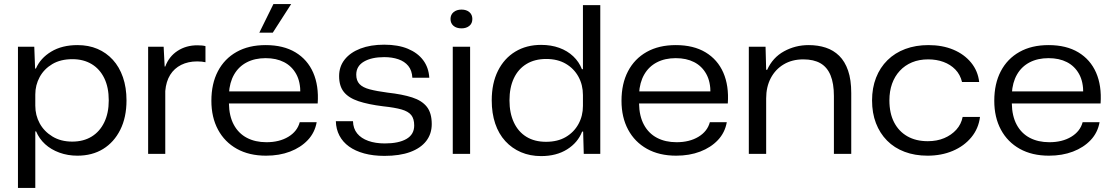

<svg xmlns="http://www.w3.org/2000/svg" viewBox="-20 -754 5450 941"><path d="M68 167V-525H148L152 -418H156Q178 -469 231 -501Q284 -533 360 -533Q414 -533 457.5 -514.5Q501 -496 533 -461Q565 -426 582.5 -375.5Q600 -325 600 -262Q600 -179 569.5 -118Q539 -57 485.5 -24Q432 9 359 9Q312 9 271 -6Q230 -21 201 -47.5Q172 -74 157 -110H153V167ZM334 -60Q389 -60 429 -84.5Q469 -109 491 -154.5Q513 -200 513 -262Q513 -326 491 -371Q469 -416 429 -440Q389 -464 335 -464Q277 -464 236.5 -440Q196 -416 174.5 -376.5Q153 -337 153 -291V-236Q153 -189 174.5 -149.5Q196 -110 237 -85Q278 -60 334 -60Z M706 0V-525H782L787 -428H790Q808 -477 850 -504.5Q892 -532 947 -532Q959 -532 969.5 -531Q980 -530 987 -528V-449Q979 -451 968.5 -452Q958 -453 946 -453Q902 -453 868 -436Q834 -419 814 -387Q794 -355 790 -308V0Z M1284 9Q1201 9 1141 -24.5Q1081 -58 1048.5 -118.5Q1016 -179 1016 -260Q1016 -344 1048 -405Q1080 -466 1139.5 -499.5Q1199 -533 1282 -533Q1369 -533 1428 -497.5Q1487 -462 1515 -398Q1543 -334 1537 -247H1102Q1103 -185 1126 -142.5Q1149 -100 1190 -78.5Q1231 -57 1286 -57Q1349 -57 1393 -83.5Q1437 -110 1449 -155H1532Q1523 -104 1488.5 -67.5Q1454 -31 1401.5 -11Q1349 9 1284 9ZM1102 -295 1095 -306H1460L1452 -295Q1453 -353 1431.5 -391.5Q1410 -430 1372 -449.5Q1334 -469 1282 -469Q1229 -469 1189.5 -448.5Q1150 -428 1127.5 -389Q1105 -350 1102 -295ZM1251 -594 1320 -734H1407L1317 -594Z M1864 10Q1809 10 1765 -2Q1721 -14 1690.5 -36Q1660 -58 1643.5 -89.5Q1627 -121 1626 -160H1710Q1711 -124 1730.5 -100Q1750 -76 1785 -63.5Q1820 -51 1866 -51Q1934 -51 1972 -73Q2010 -95 2010 -139Q2010 -172 1995.5 -190Q1981 -208 1948 -217.5Q1915 -227 1858 -233Q1785 -242 1737 -258Q1689 -274 1665.5 -303Q1642 -332 1642 -381Q1642 -428 1669.5 -462.5Q1697 -497 1746.5 -516Q1796 -535 1863 -535Q1931 -535 1979 -515Q2027 -495 2054 -459Q2081 -423 2084 -373H2001Q1999 -409 1981 -431Q1963 -453 1932.5 -463.5Q1902 -474 1863 -474Q1801 -474 1763.5 -452Q1726 -430 1726 -388Q1726 -359 1742 -342Q1758 -325 1792.5 -316Q1827 -307 1880 -300Q1952 -292 2000 -276.5Q2048 -261 2072 -230.5Q2096 -200 2096 -146Q2096 -98 2069 -63Q2042 -28 1990.5 -9Q1939 10 1864 10Z M2199 0V-525H2284V0ZM2242 -615Q2217 -615 2202.5 -627.5Q2188 -640 2188 -661Q2188 -682 2203 -694.5Q2218 -707 2242 -707Q2266 -707 2280.5 -694.5Q2295 -682 2295 -661Q2295 -639 2280 -627Q2265 -615 2242 -615Z M2632 11Q2578 11 2533.5 -8Q2489 -27 2456.5 -62.5Q2424 -98 2407 -148.5Q2390 -199 2390 -262Q2390 -346 2420.5 -407Q2451 -468 2505.5 -501Q2560 -534 2632 -534Q2681 -534 2721 -519.5Q2761 -505 2789.5 -478Q2818 -451 2832 -415H2837V-729H2922V0H2841L2838 -109H2833Q2812 -55 2759.5 -22Q2707 11 2632 11ZM2656 -59Q2713 -59 2753 -82.5Q2793 -106 2815 -146Q2837 -186 2837 -235V-288Q2837 -338 2815 -378Q2793 -418 2753 -441.5Q2713 -465 2657 -465Q2601 -465 2560.5 -440.5Q2520 -416 2498.5 -370.5Q2477 -325 2477 -262Q2477 -200 2498.5 -154Q2520 -108 2560 -83.5Q2600 -59 2656 -59Z M3294 9Q3211 9 3151 -24.5Q3091 -58 3058.5 -118.5Q3026 -179 3026 -260Q3026 -344 3058 -405Q3090 -466 3149.5 -499.5Q3209 -533 3292 -533Q3379 -533 3438 -497.5Q3497 -462 3525 -398Q3553 -334 3547 -247H3112Q3113 -185 3136 -142.5Q3159 -100 3200 -78.5Q3241 -57 3296 -57Q3359 -57 3403 -83.5Q3447 -110 3459 -155H3542Q3533 -104 3498.5 -67.5Q3464 -31 3411.5 -11Q3359 9 3294 9ZM3112 -295 3105 -306H3470L3462 -295Q3463 -353 3441.5 -391.5Q3420 -430 3382 -449.5Q3344 -469 3292 -469Q3239 -469 3199.5 -448.5Q3160 -428 3137.5 -389Q3115 -350 3112 -295Z M3650 0V-525H3732L3735 -412H3740Q3767 -472 3822.5 -502.5Q3878 -533 3943 -533Q3989 -533 4027 -520.5Q4065 -508 4093 -480.5Q4121 -453 4136.5 -408Q4152 -363 4152 -298V0H4067V-283Q4067 -345 4050.5 -385Q4034 -425 4001 -444Q3968 -463 3917 -463Q3862 -463 3821 -438.5Q3780 -414 3757.5 -371Q3735 -328 3735 -272V0Z M4526 9Q4464 9 4413.5 -10Q4363 -29 4327.5 -65Q4292 -101 4273 -150.5Q4254 -200 4254 -262Q4254 -323 4273.5 -373Q4293 -423 4329.5 -459Q4366 -495 4417 -514Q4468 -533 4530 -533Q4599 -533 4652.5 -510.5Q4706 -488 4739.5 -447Q4773 -406 4779 -352H4695Q4686 -389 4662 -413.5Q4638 -438 4604 -450.5Q4570 -463 4529 -463Q4485 -463 4450 -448.5Q4415 -434 4390 -407Q4365 -380 4352 -343.5Q4339 -307 4339 -262Q4339 -199 4362 -154.5Q4385 -110 4427 -86Q4469 -62 4527 -62Q4572 -62 4607.5 -77Q4643 -92 4667 -118.5Q4691 -145 4698 -181H4783Q4776 -124 4740.5 -81Q4705 -38 4649.5 -14.5Q4594 9 4526 9Z M5121 9Q5038 9 4978 -24.5Q4918 -58 4885.5 -118.5Q4853 -179 4853 -260Q4853 -344 4885 -405Q4917 -466 4976.5 -499.5Q5036 -533 5119 -533Q5206 -533 5265 -497.5Q5324 -462 5352 -398Q5380 -334 5374 -247H4939Q4940 -185 4963 -142.5Q4986 -100 5027 -78.5Q5068 -57 5123 -57Q5186 -57 5230 -83.5Q5274 -110 5286 -155H5369Q5360 -104 5325.5 -67.5Q5291 -31 5238.5 -11Q5186 9 5121 9ZM4939 -295 4932 -306H5297L5289 -295Q5290 -353 5268.5 -391.5Q5247 -430 5209 -449.5Q5171 -469 5119 -469Q5066 -469 5026.5 -448.5Q4987 -428 4964.5 -389Q4942 -350 4939 -295Z"/></svg>

Font: Mona Sans SemiExpanded
Style: Regular
Weight: 400
Width: 6
Designer: Deni Anggara
Foundry: GitHub
Version: Version 2.000